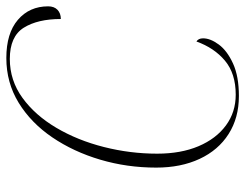

<svg xmlns="http://www.w3.org/2000/svg" viewBox="-104 -660 774 606"><g transform="rotate(-90 283.0 -357.0)"><path d="M283 10Q214 10 163 -22.5Q112 -55 84.5 -114Q57 -173 57 -251Q57 -343 82 -427.5Q107 -512 152.5 -579Q198 -646 261.5 -685Q325 -724 403 -724Q481 -724 523.5 -687.5Q566 -651 566 -592Q566 -573 555 -562.5Q544 -552 526 -552Q526 -625 498.5 -669Q471 -713 400 -713Q332 -713 277 -673Q222 -633 182.5 -566Q143 -499 122 -416Q101 -333 101 -248Q101 -173 124.5 -117.5Q148 -62 190 -31Q232 0 287 0Q354 0 394.5 -34Q435 -68 455 -124Q465 -118 465 -103Q465 -80 445.5 -53.5Q426 -27 385.5 -8.5Q345 10 283 10Z"/></g></svg>

Font: Noto Serif Display SemiCondensed ExtraLight
Style: Italic
Weight: 200
Width: 4
Italic angle: -12°
Designer: Monotype Design Team
Foundry: Monotype Imaging Inc.
Version: Version 2.009